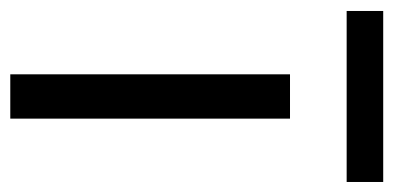

<svg xmlns="http://www.w3.org/2000/svg" viewBox="-264 -536 747 364"><g transform="rotate(90 109.0 -353.5)"><path d="M67.4 -530.3H151.4V0H67.4ZM271.5 -637.7H-52.7V-707H271.5Z"/></g></svg>

Font: Pretendard JP
Style: Regular
Weight: 400
Designer: Base glyphs from Inter by Rasmus Andersson; Hangeul glyphs from Noto Sans CJK(Source Han Sans) by Jang Soo-young and Kan
Foundry: Kil Hyung-jin
Version: Version 1.309